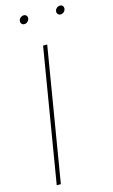

<svg xmlns="http://www.w3.org/2000/svg" viewBox="-137 -958 592 1009"><g transform="rotate(-15 159.5 -454.0)"><path d="M182.6 -727.5 62 0H39.6L160.2 -727.5ZM94.7 -861.8Q85.4 -861.8 79.8 -868.7Q74.2 -875.5 75.7 -884.8Q77.1 -894.5 85.2 -901.1Q93.3 -907.7 102.5 -907.7Q112.3 -907.7 117.7 -901.1Q123 -894.5 121.6 -884.8Q120.1 -875.5 112.3 -868.7Q104.5 -861.8 94.7 -861.8ZM292 -861.8Q282.7 -861.8 277.1 -868.7Q271.5 -875.5 272.9 -884.8Q274.4 -894.5 282.5 -901.1Q290.5 -907.7 299.8 -907.7Q309.6 -907.7 314.9 -901.1Q320.3 -894.5 318.8 -884.8Q317.4 -875.5 309.6 -868.7Q301.8 -861.8 292 -861.8Z"/></g></svg>

Font: Inter Display Thin
Style: Italic
Weight: 100
Italic angle: -9.39999°
Designer: Rasmus Andersson
Foundry: rsms
Version: Version 4.000;git-a52131595